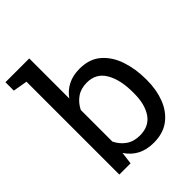

<svg xmlns="http://www.w3.org/2000/svg" viewBox="-226 -878 1003 1003"><g transform="rotate(-45 275.5 -376.0)"><path d="M316.9 10.3Q265.1 10.3 227.1 -9.5Q189 -29.3 163.6 -67.9L154.8 0H71.8V-686L-7.8 -699.7V-761.7H168V-465.8Q192.9 -501 229.7 -519.5Q266.6 -538.1 315.9 -538.1Q388.7 -538.1 434.3 -498.3Q480 -458.5 501.5 -393.8Q522.9 -329.1 522.9 -254.4V-244.1Q522.9 -175.8 500.7 -117.7Q478.5 -59.6 432.9 -24.7Q387.2 10.3 316.9 10.3ZM292.5 -67.9Q360.4 -67.9 393.3 -116.2Q426.3 -164.6 426.3 -244.1V-254.4Q426.3 -346.7 393.1 -403.3Q359.9 -460 291.5 -460Q247.1 -460 216.6 -438.5Q186 -417 168 -380.9V-147.5Q186 -110.8 217 -89.4Q248 -67.9 292.5 -67.9Z"/></g></svg>

Font: Hanuman
Style: Regular
Weight: 400
Designer: Danh Hong
Foundry: Danh Hong
Version: Version 9.000